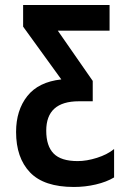

<svg xmlns="http://www.w3.org/2000/svg" viewBox="-20 -734 501 764"><path d="M274 10Q155 10 99.5 -48Q44 -106 44 -209Q44 -295 88.5 -351.5Q133 -408 224 -418L72 -628V-714H416V-612H210L349 -412V-331H294Q164 -331 164 -214Q164 -153 193.5 -123Q223 -93 289 -93Q325 -93 366 -106Q407 -119 434 -141V-28Q404 -10 361.5 0Q319 10 274 10Z"/></svg>

Font: Noto Sans ExtraCondensed SemiBold
Style: Regular
Weight: 600
Width: 2
Designer: Monotype Design Team
Foundry: Monotype Imaging Inc.
Version: Version 2.013; ttfautohint (v1.8.4.7-5d5b)